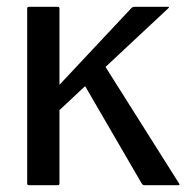

<svg xmlns="http://www.w3.org/2000/svg" viewBox="-20 -545 548 565"><path d="M65 -525H150Q155 -525 155 -520V-295.5L365.5 -520Q370 -525 375 -525H475Q480 -525 474.5 -520L290.5 -348L507 -5Q510 0 505 0H405Q400 0 397 -5L230.5 -291.5L155 -221V-5Q155 0 150 0H65Q60 0 60 -5V-520Q60 -525 65 -525Z"/></svg>

Font: MFEK Sans
Style: Regular
Weight: 400
Designer: Owen Earl
Foundry: indestructible type*
Version: Version 0.001; ttfautohint (v1.8.4.7-5d5b)